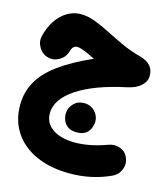

<svg xmlns="http://www.w3.org/2000/svg" viewBox="-121 -562 883 1018"><g transform="rotate(15 320.0 -53.0)"><path d="M198.2 -469.2Q234.9 -469.2 275.1 -454.1Q315.4 -439 359.6 -416.3Q403.8 -393.6 453.4 -370.8Q502.9 -348.1 558.6 -333.5Q633.3 -313 633.3 -247.6Q633.3 -216.3 607.2 -192.4Q581.1 -168.5 536.1 -158.7Q363.8 -122.6 268.3 -59.6Q172.9 3.4 172.9 81.1Q172.9 134.8 218.3 165.8Q263.7 196.8 341.8 196.8Q420.9 196.8 516.1 162.1Q549.8 149.9 580.6 161.9Q611.3 173.8 623.5 204.1Q636.7 235.4 623.8 267.8Q610.8 300.3 579.6 314.5Q476.6 362.3 356 362.3Q251 362.3 172.9 327.4Q94.7 292.5 52 228.8Q9.3 165 9.3 79.6Q9.3 9.3 41.5 -48.8Q73.7 -106.9 143.1 -158Q212.4 -209 323.2 -258.3Q250 -296.4 223.1 -296.4Q197.8 -296.4 189.5 -263.2Q180.2 -230 149.9 -211.9Q119.6 -193.8 87.4 -202.1Q54.7 -210.4 36.4 -241Q18.1 -271.5 26.4 -304.2Q44.9 -379.9 91.6 -424.6Q138.2 -469.2 198.2 -469.2ZM254.9 61Q254.9 30.3 277.6 6.1Q300.3 -18.1 334.5 -18.1Q359.9 -18.1 377.4 -7.3Q395 3.4 404.8 19Q417.5 39.1 417.5 61Q417.5 76.7 410.6 95.7Q403.8 114.7 386 128.4Q368.2 142.1 335.9 142.1Q302.7 142.1 285.4 128.2Q268.1 114.3 261.2 96.2Q254.9 79.1 254.9 61Z"/></g></svg>

Font: Mikhak-DS2-FD Black
Style: Regular
Weight: 900
Designer: Amin Abedi
Version: Version 3.2